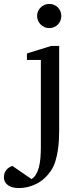

<svg xmlns="http://www.w3.org/2000/svg" viewBox="-99 -728 411 977"><path d="M202.1 -64Q202.1 -41.5 200.7 -14.9Q199.2 11.7 195.1 38.6Q190.9 65.4 183.3 90.8Q175.8 116.2 163.1 136.2Q132.3 183.6 88.4 206.3Q44.4 229 -2.9 229Q-18.6 229 -32.2 225.8Q-45.9 222.7 -56.4 215.8Q-66.9 209 -73 198.5Q-79.1 188 -79.1 173.8Q-79.1 161.1 -75.2 151.6Q-71.3 142.1 -65.2 135Q-59.1 127.9 -51.3 123.3Q-43.5 118.7 -36.1 116.2L61 183.1Q74.7 175.3 84 159.9Q93.3 144.5 98.9 123.3Q104.5 102.1 106.7 75.9Q108.9 49.8 108.9 21V-422.9H38.1V-456.1L161.1 -494.1H202.1ZM212.9 -647Q212.9 -634.3 208.3 -622.8Q203.6 -611.3 195.3 -603Q187 -594.7 175.8 -589.8Q164.6 -585 151.9 -585Q139.2 -585 127.9 -589.8Q116.7 -594.7 108.2 -603Q99.6 -611.3 94.7 -622.8Q89.8 -634.3 89.8 -647Q89.8 -659.7 94.7 -670.9Q99.6 -682.1 108.2 -690.4Q116.7 -698.7 127.9 -703.4Q139.2 -708 151.9 -708Q164.6 -708 175.8 -703.4Q187 -698.7 195.3 -690.4Q203.6 -682.1 208.3 -670.9Q212.9 -659.7 212.9 -647Z"/></svg>

Font: BabelStone Ogham Bound
Style: Regular
Weight: 400
Designer: Andrew West
Foundry: BabelStone
Version: Version 2.02 March 14, 2022